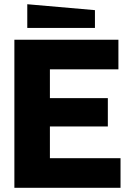

<svg xmlns="http://www.w3.org/2000/svg" viewBox="-20 -888 620 908"><path d="M48 0V-700H540V-560H216V-424H490V-290H216V-140H550V0ZM429 -756H109V-868L429 -840Z"/></svg>

Font: Tektur
Style: Bold
Weight: 700
Designer: Adam Jagosz
Foundry: Adam Jagosz
Version: Version 1.005;gftools[0.9.30]